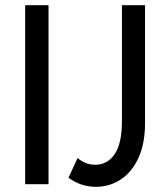

<svg xmlns="http://www.w3.org/2000/svg" viewBox="-20 -710 648 740"><path d="M77 0V-690H167V0ZM244 -25 279 -101Q293 -89 310 -82Q327 -75 347 -75Q394 -75 422 -116Q450 -157 450 -245V-690H539V-236Q539 -156 513.5 -101Q488 -46 445 -18Q402 10 350 10Q291 10 244 -25Z"/></svg>

Font: Radio Canada Condensed
Style: Regular
Weight: 400
Width: 3
Designer: Charles Daoud, Etienne Aubert Bonn, Alexandre Saumier Demers, Jacques Le Bailly
Foundry: Radio-Canada
Version: Version 2.104; ttfautohint (v1.8.4.7-5d5b);gftools[0.9.28.de